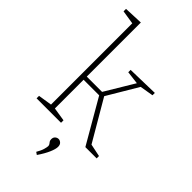

<svg xmlns="http://www.w3.org/2000/svg" viewBox="-304 -840 1155 1155"><g transform="rotate(45 273.5 -263.0)"><path d="M31 0V-21L127 -36L119 -26V-734L126 -725L31 -740V-761L152 -766V-298L143 -306H289L278 -299L397 -497L401 -490L310 -501V-521L511 -526V-506L416 -490L429 -498L306 -291L304 -306L466 -29L455 -38L542 -20V0H446L281 -285L292 -279H143L152 -286V-26L144 -36L239 -21V0ZM273 240 257 229Q273 202 278.5 182Q284 162 284 154Q284 145 279.5 139.5Q275 134 271 128Q267 122 267 111Q267 96 276.5 87.5Q286 79 298 79Q309 79 319 88Q329 97 329 115Q329 134 315 166.5Q301 199 273 240Z"/></g></svg>

Font: Bitter Thin ExtraLight
Style: Regular
Weight: 250
Version: Version 2.002